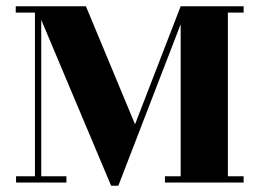

<svg xmlns="http://www.w3.org/2000/svg" viewBox="-20 -580 824 610"><path d="M754 -540H704V-20H754V0H504V-20H554V-503L356 10H333L111 -517V-20H191V0H31V-20H91V-540H30V-560H253L409 -185L554 -560H754Z"/></svg>

Font: Rozha One
Style: Regular
Weight: 400
Designer: Tim Donaldson, Indian Type Foundry
Foundry: Indian Type Foundry
Version: Version 1.301;PS 1.0;hotconv 1.0.78;makeotf.lib2.5.61930; tt